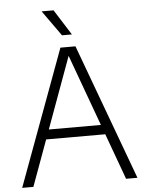

<svg xmlns="http://www.w3.org/2000/svg" viewBox="-62 -994 783 1042"><g transform="rotate(-5 330.0 -472.5)"><path d="M16 0 289 -740H371L644 0H582L323 -709.5H336L77 0ZM148.5 -250.5 163.5 -303H497L511.5 -250.5ZM303.5 -806 204.5 -945H269.5L357.5 -806Z"/></g></svg>

Font: Encode Sans Condensed Thin Light
Style: Regular
Weight: 300
Version: Version 3.002